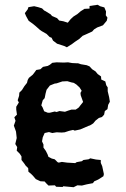

<svg xmlns="http://www.w3.org/2000/svg" viewBox="-20 -769 527 804"><path d="M215 13 210 7 183 8 173 -2 167 -9 149 -10 130 -19 118 -33 111 -40 99 -50 98 -65 87 -76 81 -85 70 -99V-114L63 -125L50 -138L52 -153L44 -166L50 -191L47 -218L38 -243L45 -263L40 -278L51 -289L48 -310V-322L59 -340L54 -349L60 -368L61 -381L72 -392L82 -408L93 -422L96 -434L101 -443L117 -456L124 -465L132 -476L149 -479L160 -489L180 -493L189 -498L199 -506L217 -508L247 -507L265 -508L282 -505L302 -504H307L319 -500L343 -496L355 -491L366 -479L380 -470L389 -459L403 -449L404 -436L421 -428L425 -412L431 -403V-387L437 -362L440 -343L433 -330L430 -312L419 -304L416 -289L407 -279L394 -275L380 -264L370 -252L357 -244L351 -242L330 -233L316 -227L293 -222L286 -225L269 -221L251 -215L238 -214L217 -215L199 -212L185 -216L167 -212L159 -194L156 -177L162 -164V-151L172 -137L179 -123L183 -112L197 -105L209 -102L221 -90L226 -88L239 -91L261 -88L295 -86L301 -90L323 -94L329 -99L351 -102L358 -106L382 -101L402 -99V-87L408 -73L415 -40L413 -31L391 -17L375 -10L369 -2L343 3L323 8L304 7L288 15L278 14L245 11L242 14ZM180 -297H189L209 -302L217 -300L229 -304L252 -301L266 -306L279 -310H297L310 -319L316 -327L328 -342L318 -370L317 -380L322 -389L313 -403L300 -415L289 -422L279 -424L262 -429L241 -428L217 -420L209 -419L189 -411L182 -402L175 -393L171 -378L167 -358L159 -349L153 -328L158 -320L165 -303ZM260 -571 250 -576 219 -586 202 -599 196 -611 188 -614 175 -627 154 -639 147 -644 129 -660 118 -669 100 -682 89 -702 84 -714 96 -730 99 -739 123 -743 140 -739 156 -734 165 -725 171 -722 192 -709 198 -702 219 -693 228 -683 245 -680 264 -674 276 -689 288 -700 304 -710 318 -722 334 -732 355 -733V-744L389 -749L399 -743L417 -738L424 -721L423 -705L430 -695L427 -682L411 -663L387 -654L374 -646L366 -637L342 -626L326 -619L312 -606L294 -594L282 -585Z"/></svg>

Font: Winky Rough Medium
Style: Regular
Weight: 500
Designer: Simon Atzbach
Foundry: typofactur
Version: Version 1.206; ttfautohint (v1.8.4.7-5d5b)